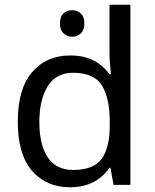

<svg xmlns="http://www.w3.org/2000/svg" viewBox="-20 -780 655 810"><path d="M285 -737Q305 -737 320.5 -723.5Q336 -710 336 -681Q336 -653 320.5 -639Q305 -625 285 -625Q263 -625 248 -639Q233 -653 233 -681Q233 -710 248 -723.5Q263 -737 285 -737ZM275 10Q175 10 115 -59.5Q55 -129 55 -267Q55 -405 115.5 -475.5Q176 -546 276 -546Q318 -546 349 -535.5Q380 -525 403 -507Q426 -489 442 -467H448Q447 -480 444.5 -505.5Q442 -531 442 -546V-760H530V0H459L446 -72H442Q426 -49 403 -30.5Q380 -12 348.5 -1Q317 10 275 10ZM289 -63Q374 -63 408.5 -109.5Q443 -156 443 -250V-266Q443 -366 410 -419.5Q377 -473 288 -473Q217 -473 181.5 -416.5Q146 -360 146 -265Q146 -169 181.5 -116Q217 -63 289 -63Z"/></svg>

Font: utamil25
Style: Book
Weight: 400
Designer: Jelle Bosma - Monotype Design Team
Foundry: Monotype Imaging Inc.
Version: Version 2.003